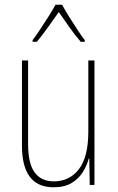

<svg xmlns="http://www.w3.org/2000/svg" viewBox="-20 -783 498 813"><path d="M380 -527V0H360L358 -112H356Q348 -82 330.5 -54Q313 -26 283 -8Q253 10 207 10Q73 10 73 -166V-527H99V-173Q99 -90 127 -52.5Q155 -15 208 -15Q274 -15 314 -66.5Q354 -118 354 -227V-527ZM243 -763Q255 -740 274 -710Q293 -680 311 -652.5Q329 -625 339 -613V-606H322Q299 -632 274 -667.5Q249 -703 229 -732Q209 -704 183.5 -668Q158 -632 136 -606H118V-613Q131 -630 149 -657Q167 -684 185 -712.5Q203 -741 215 -763Z"/></svg>

Font: Noto Sans Lao Looped Condensed Thin
Style: Regular
Weight: 100
Width: 3
Designer: Mark Frömberg, Ben Mitchell
Foundry: The Fontpad Ltd
Version: Version 1.002; ttfautohint (v1.8.4.7-5d5b)